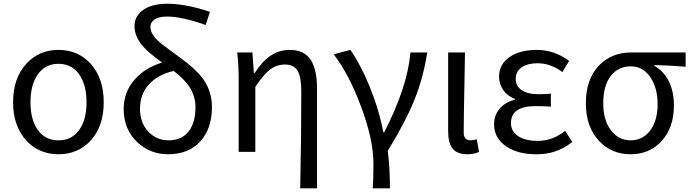

<svg xmlns="http://www.w3.org/2000/svg" viewBox="-20 -810 3690 1024"><path d="M121.1 -59.6Q49.8 -136.7 49.8 -265.1Q49.8 -393.6 121.1 -470.7Q188.5 -543.9 292 -543.9Q395.5 -543.9 462.9 -470.7Q533.2 -393.6 533.2 -264.6Q533.2 -135.7 462.9 -59.6Q395.5 12.7 292 12.7Q188.5 12.7 121.1 -59.6ZM402.3 -413.1Q362.3 -469.7 292 -469.7Q221.7 -469.7 181.6 -413.1Q142.6 -358.4 142.6 -264.6Q142.6 -170.9 182.1 -116.2Q221.7 -61.5 292 -61.5Q362.3 -61.5 401.9 -116.2Q441.4 -170.9 441.4 -264.6Q441.4 -358.4 402.3 -413.1Z M877 12.7Q781.2 12.7 712.9 -50.8Q639.6 -120.1 639.6 -228.5Q639.6 -320.3 699.2 -386.7Q752.9 -448.2 844.7 -476.6Q774.4 -526.4 742.2 -563.5Q697.3 -615.2 697.3 -670.9Q697.3 -721.7 739.3 -753.9Q786.1 -790 872.1 -790Q970.7 -790 1099.6 -747.1L1077.1 -676.8Q950.2 -721.7 870.1 -721.7Q826.2 -721.7 802.7 -705.1Q782.2 -689.5 782.2 -666Q782.2 -632.8 817.4 -597.7Q839.8 -575.2 905.3 -528.3Q928.7 -510.7 941.4 -502Q1023.4 -442.4 1059.6 -393.6Q1110.4 -326.2 1110.4 -239.3Q1110.4 -125 1048.8 -56.6Q986.3 12.7 877 12.7ZM878.9 -61.5Q949.2 -61.5 986.3 -109.4Q1022.5 -156.2 1022.5 -238.3Q1022.5 -298.8 988.3 -349.6Q961.9 -388.7 906.2 -431.6Q821.3 -412.1 773.9 -359.4Q726.6 -306.6 726.6 -230.5Q726.6 -154.3 772.5 -106.4Q816.4 -61.5 878.9 -61.5Z M1581.1 194.3Q1586.9 -65.4 1586.9 -324.2Q1586.9 -399.4 1566.9 -432.6Q1546.9 -465.8 1500 -465.8Q1456.1 -465.8 1421.4 -439.9Q1386.7 -414.1 1341.8 -346.7V0H1252.9V-384.8Q1252.9 -466.8 1245.1 -530.3H1326.2L1334 -418.9H1336.9Q1378.9 -483.4 1422.9 -512.7Q1468.8 -543.9 1526.4 -543.9Q1601.6 -543.9 1636.7 -491.2Q1670.9 -439.5 1670.9 -335.9V194.3Z M1967.8 194.3Q1971.7 146.5 1971.7 63.5Q1971.7 -65.4 1905.3 -242.2Q1842.8 -411.1 1759.8 -520.5L1848.6 -543.9Q1900.4 -470.7 1950.2 -351.6Q2002 -224.6 2024.4 -104.5H2029.3Q2154.3 -349.6 2168.9 -530.3H2258.8Q2237.3 -394.5 2191.4 -280.3Q2144.5 -163.1 2047.9 -4.9Q2059.6 80.1 2059.6 194.3Z M2470.7 12.7Q2417 12.7 2392.6 -19.5Q2370.1 -48.8 2370.1 -110.4V-530.3H2460Q2459 -475.6 2457 -362.3Q2453.1 -182.6 2453.1 -103.5Q2453.1 -61.5 2490.2 -61.5Q2504.9 -61.5 2522.5 -67.4L2535.2 0Q2509.8 12.7 2470.7 12.7Z M2839.8 12.7Q2740.2 12.7 2678.7 -30.3Q2615.2 -73.2 2615.2 -146.5Q2615.2 -199.2 2648.4 -234.4Q2676.8 -265.6 2725.6 -278.3V-283.2Q2685.5 -297.9 2663.1 -331.1Q2641.6 -362.3 2641.6 -401.4Q2641.6 -469.7 2702.1 -508.8Q2756.8 -543.9 2843.8 -543.9Q2934.6 -543.9 3015.6 -485.4L2979.5 -425.8Q2916 -472.7 2846.7 -472.7Q2795.9 -472.7 2763.7 -452.1Q2730.5 -429.7 2730.5 -389.6Q2730.5 -351.6 2759.8 -331.1Q2791 -307.6 2852.5 -307.6Q2879.9 -307.6 2918 -310.5V-241.2Q2873 -244.1 2835.9 -244.1Q2705.1 -244.1 2705.1 -153.3Q2705.1 -109.4 2743.2 -84Q2781.2 -58.6 2848.6 -58.6Q2927.7 -58.6 2994.1 -112.3L3032.2 -52.7Q2985.4 -16.6 2939.5 -2Q2896.5 12.7 2839.8 12.7Z M3175.8 -57.6Q3104.5 -132.8 3104.5 -258.8Q3104.5 -390.6 3178.7 -464.8Q3245.1 -530.3 3346.7 -530.3H3636.7V-454.1Q3544.9 -461.9 3469.7 -462.9V-459Q3519.5 -430.7 3546.9 -377Q3574.2 -322.3 3574.2 -248Q3574.2 -127.9 3506.8 -55.7Q3443.4 12.7 3342.8 12.7Q3242.2 12.7 3175.8 -57.6ZM3447.3 -113.3Q3487.3 -167 3487.3 -254.9Q3487.3 -338.9 3450.2 -395.5Q3411.1 -456.1 3344.7 -456.1Q3278.3 -456.1 3239.3 -407.2Q3197.3 -355.5 3197.3 -258.8Q3197.3 -168.9 3238.3 -115.2Q3279.3 -61.5 3343.3 -61.5Q3407.2 -61.5 3447.3 -113.3Z"/></svg>

Font: Bpmf GenYo Gothic R
Style: R
Weight: 400
Foundry: But Ko
Version: Version 1.320